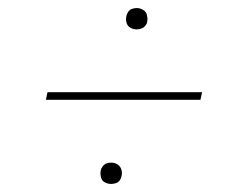

<svg xmlns="http://www.w3.org/2000/svg" viewBox="-20 -579 616 477"><path d="M320 -506Q325 -506 331 -508Q337 -510 341 -515Q345 -520 346 -526Q347 -534 345 -542Q343 -550 335.5 -554.5Q328 -559 320 -559Q314 -559 308 -557Q302 -555 298.5 -549.5Q295 -544 294 -539Q292 -530 294.5 -522Q297 -514 304 -510Q311 -506 320 -506ZM94 -331H478L482 -350H98ZM256 -122Q262 -122 268 -124Q274 -126 277.5 -131Q281 -136 282 -142Q284 -150 281.5 -158Q279 -166 272 -170.5Q265 -175 256 -175Q250 -175 244.5 -173Q239 -171 235 -165.5Q231 -160 230 -155Q229 -146 231 -138Q233 -130 240.5 -126Q248 -122 256 -122Z"/></svg>

Font: Iosevka Sparkle Thin Oblique
Style: Regular
Weight: 100
Italic angle: -9°
Designer: Belleve Invis
Foundry: Belleve Invis
Version: Version 4.5.0; ttfautohint (v1.8.3)